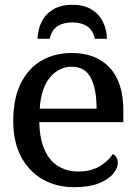

<svg xmlns="http://www.w3.org/2000/svg" viewBox="-20 -767 582 797"><path d="M289 10Q214 10 157 -22.5Q100 -55 67.5 -116.5Q35 -178 35 -264Q35 -358 66 -420.5Q97 -483 151.5 -515Q206 -547 279 -547Q378 -547 435 -486.5Q492 -426 492 -307V-260H143Q145 -188 166 -143Q187 -98 223 -76.5Q259 -55 306 -55Q358 -55 394 -77Q430 -99 448 -127Q457 -124 463 -114Q469 -104 469 -91Q469 -69 449.5 -45.5Q430 -22 390 -6Q350 10 289 10ZM381 -316Q381 -396 357.5 -443Q334 -490 277 -490Q225 -490 187.5 -445.5Q150 -401 145 -316ZM136 -606Q137 -644 152.5 -676Q168 -708 200 -727.5Q232 -747 280 -747Q329 -747 360.5 -727.5Q392 -708 407.5 -676Q423 -644 424 -606H374Q366 -642 341.5 -658Q317 -674 280 -674Q243 -674 218.5 -658Q194 -642 186 -606Z"/></svg>

Font: ET Text
Style: Regular
Weight: 470
Designer: Monotype Design Team
Foundry: Monotype Imaging Inc.
Version: Version 2.009